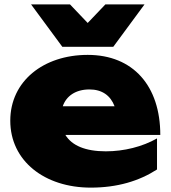

<svg xmlns="http://www.w3.org/2000/svg" viewBox="-20 -841 782 878"><path d="M395 17C516 17 616 -13 698 -66V-208C631 -170 547 -149 464 -149C371 -149 309 -175 279 -224H713C713 -448 589 -590 381 -590C179 -590 27 -470 27 -289C27 -105 184 17 395 17ZM641 -821H462L381 -736L300 -821H122L265 -627H498ZM389 -432C446 -432 485 -405 504 -355H267C283 -402 326 -432 389 -432Z"/></svg>

Font: Bounded ExtBd
Style: Regular
Weight: 800
Designer: Vlad Churkin
Version: Version 3.0